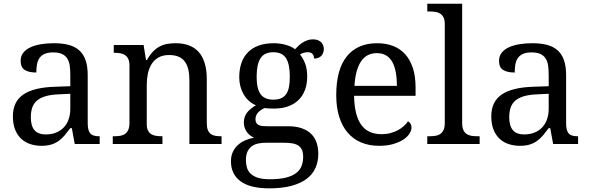

<svg xmlns="http://www.w3.org/2000/svg" viewBox="-20 -780 3194 1040"><path d="M147 -145Q147 -98.1 166.7 -75Q186.5 -51.8 228 -51.8Q258.3 -51.8 283 -61.5Q307.6 -71.3 325 -89.4Q342.3 -107.4 351.6 -133.3Q360.8 -159.2 360.8 -190.9V-272L296.9 -269Q254.4 -267.1 225.8 -258.5Q197.3 -250 179.7 -234.6Q162.1 -219.2 154.5 -196.8Q147 -174.3 147 -145ZM268.1 -496.1Q239.3 -496.1 221.4 -488Q203.6 -480 193.6 -465.3Q183.6 -450.7 180.2 -430.7Q176.8 -410.6 176.8 -387.2Q135.3 -387.2 113.5 -401.4Q91.8 -415.5 91.8 -450.2Q91.8 -476.1 106 -494.1Q120.1 -512.2 144.8 -523.7Q169.4 -535.2 202.1 -540.5Q234.9 -545.9 272 -545.9Q317.9 -545.9 352.1 -536.9Q386.2 -527.8 409.2 -507.3Q432.1 -486.8 443.6 -453.9Q455.1 -420.9 455.1 -373V-113.8Q455.1 -92.8 458.5 -79.1Q461.9 -65.4 469.2 -57.1Q476.6 -48.8 488.5 -45.4Q500.5 -42 517.1 -42H520V0H384.8L369.1 -85.9H360.8Q345.2 -64.9 330.6 -47.4Q315.9 -29.8 298.3 -17.1Q280.8 -4.4 258.5 2.7Q236.3 9.8 205.1 9.8Q171.9 9.8 143.3 0.2Q114.7 -9.3 94 -29.1Q73.2 -48.8 61.5 -78.9Q49.8 -108.9 49.8 -149.9Q49.8 -229.5 106.4 -268.1Q163.1 -306.6 277.8 -310.1L360.8 -313V-373Q360.8 -399.9 357.9 -422.6Q355 -445.3 345.2 -461.7Q335.4 -478 317.1 -487.1Q298.8 -496.1 268.1 -496.1Z M859.9 -42V0H590.8V-42H599.1Q616.2 -42 631.1 -44.4Q646 -46.9 657 -54.4Q668 -62 674.6 -76.2Q681.2 -90.3 681.2 -113.8V-425.8Q681.2 -447.8 674.6 -461.2Q668 -474.6 656.7 -481.9Q645.5 -489.3 630.6 -491.7Q615.7 -494.1 599.1 -494.1H596.2V-536.1H757.8L771 -455.1H775.9Q791.5 -482.9 808.8 -500.7Q826.2 -518.6 845.5 -528.6Q864.7 -538.6 886.5 -542.2Q908.2 -545.9 932.1 -545.9Q971.7 -545.9 1002.7 -534.4Q1033.7 -522.9 1055.4 -499.3Q1077.1 -475.6 1088.6 -438.5Q1100.1 -401.4 1100.1 -350.1V-113.8Q1100.1 -90.3 1105.7 -76.2Q1111.3 -62 1121.6 -54.4Q1131.8 -46.9 1146 -44.4Q1160.2 -42 1176.8 -42H1180.2V0H1005.9V-345.2Q1005.9 -377.9 1000 -403.3Q994.1 -428.7 981.2 -446.3Q968.3 -463.9 947.3 -472.9Q926.3 -481.9 896 -481.9Q861.8 -481.9 838.6 -468.8Q815.4 -455.6 801.3 -433.1Q787.1 -410.6 781 -381.3Q774.9 -352.1 774.9 -319.8V-108.9Q774.9 -86.9 781.5 -73.5Q788.1 -60.1 799.3 -53.2Q810.5 -46.4 825.4 -44.2Q840.3 -42 856.9 -42Z M1733.9 -515.1Q1733.9 -504.4 1730.7 -494.9Q1727.5 -485.4 1721.2 -478.3Q1714.8 -471.2 1704.8 -467Q1694.8 -462.9 1681.2 -462.9Q1681.2 -468.8 1679.7 -474.6Q1678.2 -480.5 1674.6 -485.6Q1670.9 -490.7 1664.6 -493.9Q1658.2 -497.1 1647.9 -497.1Q1635.3 -497.1 1625 -494.1Q1614.7 -491.2 1605 -484.9Q1622.1 -463.9 1633.1 -435.3Q1644 -406.7 1644 -363.8Q1644 -326.7 1632.8 -295.2Q1621.6 -263.7 1599.4 -240.7Q1577.1 -217.8 1543.2 -204.8Q1509.3 -191.9 1463.9 -191.9Q1458 -191.9 1450.7 -192.1Q1443.4 -192.4 1436 -192.6Q1428.7 -192.9 1422.4 -193.6Q1416 -194.3 1412.1 -194.8Q1402.3 -189.9 1393.6 -184.1Q1384.8 -178.2 1378.2 -170.9Q1371.6 -163.6 1367.7 -154.3Q1363.8 -145 1363.8 -133.8Q1363.8 -121.6 1368.4 -114.3Q1373 -106.9 1381.3 -102.8Q1389.6 -98.6 1401.1 -97.4Q1412.6 -96.2 1425.8 -96.2H1539.1Q1584 -96.2 1615.2 -85Q1646.5 -73.7 1666.3 -54Q1686 -34.2 1695.1 -6.6Q1704.1 21 1704.1 53.2Q1704.1 96.2 1688.2 130.9Q1672.4 165.5 1639.6 189.7Q1606.9 213.9 1556.9 227.1Q1506.8 240.2 1439 240.2Q1334.5 240.2 1282.7 201.7Q1231 163.1 1231 94.2Q1231 64.9 1241.2 43Q1251.5 21 1268.8 5.4Q1286.1 -10.3 1308.6 -20Q1331.1 -29.8 1356 -34.2Q1345.7 -38.6 1335.9 -45.9Q1326.2 -53.2 1318.4 -63.5Q1310.5 -73.7 1305.7 -86.9Q1300.8 -100.1 1300.8 -116.2Q1300.8 -146 1316.4 -167.7Q1332 -189.5 1366.2 -210Q1344.7 -218.8 1327.9 -234.1Q1311 -249.5 1299.6 -269.3Q1288.1 -289.1 1282 -312.5Q1275.9 -335.9 1275.9 -360.8Q1275.9 -404.3 1287.6 -438.5Q1299.3 -472.7 1322.8 -496.6Q1346.2 -520.5 1381.3 -533.2Q1416.5 -545.9 1463.9 -545.9Q1481.9 -545.9 1499.5 -543.2Q1517.1 -540.5 1532 -535.9Q1546.9 -531.2 1558.8 -525.4Q1570.8 -519.5 1578.1 -513.2Q1585.4 -521 1595.2 -530.5Q1605 -540 1617.2 -548.1Q1629.4 -556.2 1643.8 -561.5Q1658.2 -566.9 1674.8 -566.9Q1689.9 -566.9 1700.9 -562.7Q1711.9 -558.6 1719.2 -551.5Q1726.6 -544.4 1730.2 -534.9Q1733.9 -525.4 1733.9 -515.1ZM1312 87.9Q1312 109.9 1317.9 128.9Q1323.7 147.9 1338.4 161.6Q1353 175.3 1377.9 183.1Q1402.8 190.9 1440.9 190.9Q1494.6 190.9 1529.5 181.9Q1564.5 172.9 1585 156.7Q1605.5 140.6 1613.8 118.4Q1622.1 96.2 1622.1 69.8Q1622.1 46.9 1615.5 32Q1608.9 17.1 1595.9 8.5Q1583 0 1564 -3.4Q1544.9 -6.8 1520 -6.8H1421.9Q1400.9 -6.8 1381.1 -3.2Q1361.3 0.5 1345.9 10.7Q1330.6 21 1321.3 39.6Q1312 58.1 1312 87.9ZM1370.1 -363.8Q1370.1 -299.8 1391.4 -270Q1412.6 -240.2 1460.9 -240.2Q1485.4 -240.2 1502.2 -247.6Q1519 -254.9 1529.8 -270Q1540.5 -285.2 1545.2 -308.8Q1549.8 -332.5 1549.8 -365.2Q1549.8 -432.6 1529.3 -464.8Q1508.8 -497.1 1460 -497.1Q1411.6 -497.1 1390.9 -464.1Q1370.1 -431.2 1370.1 -363.8Z M2021 -492.2Q1965.3 -492.2 1935.3 -447Q1905.3 -401.9 1899.9 -314.9H2129.9Q2129.9 -354.5 2124 -387.2Q2118.2 -419.9 2105.5 -443.4Q2092.8 -466.8 2072 -479.5Q2051.3 -492.2 2021 -492.2ZM2033.2 9.8Q1979 9.8 1935.8 -8.5Q1892.6 -26.9 1862.8 -62Q1833 -97.2 1817.1 -148.2Q1801.3 -199.2 1801.3 -264.2Q1801.3 -404.3 1858.9 -475.1Q1916.5 -545.9 2022.9 -545.9Q2071.3 -545.9 2109.9 -530.8Q2148.4 -515.6 2175.3 -485.6Q2202.1 -455.6 2216.6 -410.9Q2231 -366.2 2231 -307.1V-261.2H1897.9Q1898.9 -206.5 1908.9 -167.2Q1918.9 -127.9 1937.7 -102.5Q1956.5 -77.1 1983.9 -65.2Q2011.2 -53.2 2046.9 -53.2Q2072.8 -53.2 2095 -59.1Q2117.2 -64.9 2135.3 -74.7Q2153.3 -84.5 2167.2 -96.9Q2181.2 -109.4 2189.9 -123Q2196.8 -120.1 2202.9 -110.8Q2209 -101.6 2209 -88.9Q2209 -73.7 2198.2 -56.4Q2187.5 -39.1 2165.5 -24.4Q2143.6 -9.8 2110.6 0Q2077.6 9.8 2033.2 9.8Z M2307.1 -42Q2324.2 -42 2339.1 -44.4Q2354 -46.9 2365 -54.4Q2376 -62 2382.6 -76.2Q2389.2 -90.3 2389.2 -113.8V-649.9Q2389.2 -671.9 2382.6 -685.3Q2376 -698.7 2364.7 -706.1Q2353.5 -713.4 2338.6 -715.6Q2323.7 -717.8 2307.1 -717.8H2294.4V-759.8H2483.4V-113.8Q2483.4 -90.3 2489.7 -76.2Q2496.1 -62 2507.3 -54.4Q2518.6 -46.9 2533.4 -44.4Q2548.3 -42 2565.4 -42H2578.1V0H2294.4V-42Z M2738.3 -145Q2738.3 -98.1 2758.1 -75Q2777.8 -51.8 2819.3 -51.8Q2849.6 -51.8 2874.3 -61.5Q2898.9 -71.3 2916.3 -89.4Q2933.6 -107.4 2942.9 -133.3Q2952.1 -159.2 2952.1 -190.9V-272L2888.2 -269Q2845.7 -267.1 2817.1 -258.5Q2788.6 -250 2771 -234.6Q2753.4 -219.2 2745.8 -196.8Q2738.3 -174.3 2738.3 -145ZM2859.4 -496.1Q2830.6 -496.1 2812.7 -488Q2794.9 -480 2784.9 -465.3Q2774.9 -450.7 2771.5 -430.7Q2768.1 -410.6 2768.1 -387.2Q2726.6 -387.2 2704.8 -401.4Q2683.1 -415.5 2683.1 -450.2Q2683.1 -476.1 2697.3 -494.1Q2711.4 -512.2 2736.1 -523.7Q2760.7 -535.2 2793.5 -540.5Q2826.2 -545.9 2863.3 -545.9Q2909.2 -545.9 2943.4 -536.9Q2977.5 -527.8 3000.5 -507.3Q3023.4 -486.8 3034.9 -453.9Q3046.4 -420.9 3046.4 -373V-113.8Q3046.4 -92.8 3049.8 -79.1Q3053.2 -65.4 3060.5 -57.1Q3067.9 -48.8 3079.8 -45.4Q3091.8 -42 3108.4 -42H3111.3V0H2976.1L2960.4 -85.9H2952.1Q2936.5 -64.9 2921.9 -47.4Q2907.2 -29.8 2889.6 -17.1Q2872.1 -4.4 2849.9 2.7Q2827.6 9.8 2796.4 9.8Q2763.2 9.8 2734.6 0.2Q2706.1 -9.3 2685.3 -29.1Q2664.6 -48.8 2652.8 -78.9Q2641.1 -108.9 2641.1 -149.9Q2641.1 -229.5 2697.8 -268.1Q2754.4 -306.6 2869.1 -310.1L2952.1 -313V-373Q2952.1 -399.9 2949.2 -422.6Q2946.3 -445.3 2936.5 -461.7Q2926.8 -478 2908.4 -487.1Q2890.1 -496.1 2859.4 -496.1Z"/></svg>

Font: Gandom FD
Style: FD
Weight: 400
Foundry: DejaVu fonts team - Redesigned by Saber Rastikerdar - Based on Samim Font
Version: Version 0.6